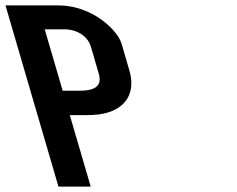

<svg xmlns="http://www.w3.org/2000/svg" viewBox="-172 -687 871 707"><path d="M43.2 0H162L85.1 -263H147.6C179.3 -263 205.9 -266.5 227.6 -273.5C300.5 -297 325.6 -355.3 304.3 -428L276 -525C271.1 -541.7 260.4 -559 243.9 -577C195.2 -630.1 121.9 -667 43.2 -667H-151.8ZM121.3 -353H58.8L-7.3 -579H65.2C110.8 -579 151.1 -554.4 162.7 -515L191.6 -416C203.4 -375.6 185.4 -353 121.3 -353Z"/></svg>

Font: Din Kursivschrift
Style: BreitLeft
Weight: 400
Version: Version 1.089